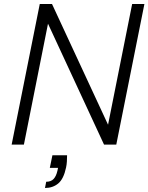

<svg xmlns="http://www.w3.org/2000/svg" viewBox="-20 -720 739 956"><path d="M314 53Q314 69 313 84.5Q312 100 309 114Q297 171 270 193.5Q243 216 204 216L210 185Q234 185 247 171Q260 157 266 130L269 116H228L241 53ZM699 -700 559 0H498L219 -602L99 0H38L178 -700H239L518 -99L638 -700Z"/></svg>

Font: Albert Sans Light
Style: Italic
Weight: 300
Italic angle: -11.25°
Designer: Andreas Rasmussen
Foundry: a.Foundry
Version: Version 1.025